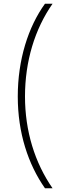

<svg xmlns="http://www.w3.org/2000/svg" viewBox="-20 -852 369 1037"><path d="M223 165H264C168 27 115 -144 115 -331C115 -521 168 -695 264 -832H223C132 -706 76 -529 76 -331C76 -134 132 35 223 165Z"/></svg>

Font: Noto Sans Gurmukhi UI ExtraLight
Style: Regular
Weight: 200
Designer: Jelle Bosma - Monotype Design Team
Foundry: Monotype Imaging Inc.
Version: Version 2.004